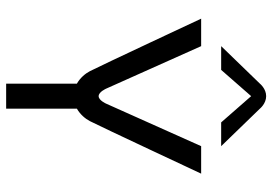

<svg xmlns="http://www.w3.org/2000/svg" viewBox="-154 -754 907 640"><g transform="rotate(90 300.0 -433.5)"><path d="M300 -816.7 387.5 -716.7H466.7L341.7 -845.8C341.7 -845.8 325 -866.7 300 -866.7C275 -866.7 258.3 -845.8 258.3 -845.8L133.3 -716.7H212.5ZM41.7 -650C41.7 -650 198.3 -315 216.7 -279.2C225 -263.3 239.2 -246.7 258.3 -235.8V0H341.7V-235.8C360.8 -246.7 375 -263.3 383.3 -279.2C401.7 -315 558.3 -650 558.3 -650H466.7L325 -333.3C325 -333.3 314.2 -308.3 300 -308.3C285.8 -308.3 275 -333.3 275 -333.3L133.3 -650Z"/></g></svg>

Font: BoonHome
Style: Book
Weight: 400
Designer: Sungsit Sawaiwan
Foundry: Sungsit Sawaiwan
Version: Version 0.2